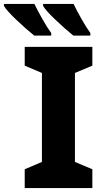

<svg xmlns="http://www.w3.org/2000/svg" viewBox="-92 -951 519 971"><path d="M33 0V-95L120 -132V-582L33 -619V-714H375V-619L287 -582V-132L375 -95V0ZM167 -784V-771H81Q41 -803 -8.5 -850Q-58 -897 -72 -921V-931H82Q99 -896 123 -853.5Q147 -811 167 -784ZM365 -784V-771H279Q239 -803 189.5 -850Q140 -897 126 -921V-931H280Q297 -896 321 -853.5Q345 -811 365 -784Z"/></svg>

Font: Noto Sans UI ExtraBold
Style: Regular
Weight: 800
Designer: Monotype Design Team
Foundry: Monotype Imaging Inc.
Version: Version 1.001